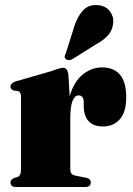

<svg xmlns="http://www.w3.org/2000/svg" viewBox="-20 -749 534 769"><path d="M254 -449.5 259 -363Q275.5 -421.5 311 -450.2Q346.5 -479 388 -479Q485.5 -479 485.5 -360Q485.5 -300 459.8 -271.2Q434 -242.5 393.5 -242.5Q354.5 -242.5 335.5 -263Q316.5 -283.5 315.5 -321V-341.5Q314.5 -367 294.5 -367Q280 -367 270.8 -345.5Q261.5 -324 261.5 -273.5V-73.5Q261.5 -60.5 265.8 -54.2Q270 -48 282.5 -45.5L325.5 -37Q343.5 -33 343.5 -18Q343.5 0 320 0H45Q22 0 22 -18Q22 -30 36.5 -36L51 -40.5Q64 -45 64 -69.5V-362.5Q64 -382 51 -384.5L35 -386.5Q22 -390 22 -402.5Q22 -415 41 -422.5L187 -464.5Q208.5 -472.5 218 -475Q227.5 -477.5 233.5 -477.5Q250.5 -477.5 254 -449.5ZM279.5 -649.5Q293.5 -688.5 315 -709.8Q336.5 -731 370 -728.5Q403.5 -726 419.8 -704.2Q436 -682.5 433.5 -659.5Q431.5 -629.5 413.8 -609Q396 -588.5 365.5 -572L268 -511Q251.5 -504.5 243 -513Q238 -518 239 -523.5Q240 -529 243.5 -535Z"/></svg>

Font: Fraunces 72pt S000 Black
Style: Regular
Weight: 900
Version: Version 1.000; ttfautohint (v1.8.3)